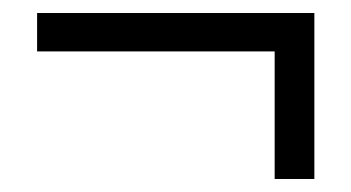

<svg xmlns="http://www.w3.org/2000/svg" viewBox="-20 -412 540 295"><path d="M463 -392V-137H402V-333H37V-392Z"/></svg>

Font: Blinker Light
Style: Regular
Weight: 300
Designer: Juergen Huber
Foundry: supertype
Version: Version 1.017;hotconv 1.0.117;makeotfexe 2.5.65602